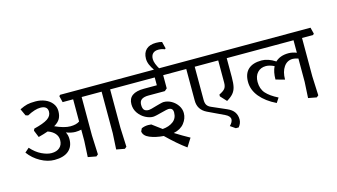

<svg xmlns="http://www.w3.org/2000/svg" viewBox="-104 -1207 3061 1746"><g transform="rotate(-15 1426.0 -333.5)"><path d="M931.2 -167 939 13.2 920.9 27.8 842.8 13.2 851.1 -137.2V-528.8H663.1V-167L670.9 13.2L652.8 27.8L575.2 13.2L583 -137.2V-243.2Q558.1 -237.3 527.8 -236.8Q488.8 -236.8 440.9 -254.9Q457 -226.1 457 -188Q457 -117.2 411.1 -78.6Q365.2 -40 278.8 -40Q213.9 -40 147.9 -76.4Q82 -112.8 38.1 -172.9L78.1 -208Q124 -156.2 175.5 -131.6Q227.1 -106.9 268.1 -106.9Q316.9 -106.9 345 -132.1Q373 -157.2 373 -202.1Q373 -237.3 349.6 -264.2Q326.2 -291 283.2 -306.2Q243.2 -292 191.9 -278.8L165 -345.2L172.9 -362.8Q263.7 -384.8 302.7 -410.9Q341.8 -437 341.8 -477.1Q341.8 -532.2 273.9 -532.2Q224.1 -532.2 149.9 -493.2L127 -500L97.2 -564.9Q138.2 -585 167.5 -592Q196.8 -599.1 246.1 -599.1Q294.9 -599.1 335.9 -582Q377 -564.9 401.4 -533.4Q425.8 -502 425.8 -460.9Q425.8 -418 409.4 -388.9Q393.1 -359.9 353 -336.9Q439 -297.9 496.1 -297.9Q552.2 -297.9 583 -319.8V-528.8H483.9L469.2 -588.9L479 -599.1H1029.8L1044.9 -539.1L1035.2 -528.8H931.2Z M1167 -319.8Q1167 -285.6 1180.4 -271.2Q1193.8 -256.8 1224.1 -256.8Q1237.3 -256.8 1296.9 -274.9Q1303.7 -276.9 1331.8 -284.4Q1359.9 -292 1370.1 -292Q1409.2 -292 1444.1 -272Q1479 -252 1501 -219Q1522.9 -186 1522.9 -147.9Q1522.9 -97.2 1488.5 -53.5Q1454.1 -9.8 1387.7 3.9Q1457.5 47.9 1523.9 84L1474.1 163.1Q1391.1 103 1293 6.8Q1217.8 1 1163.8 -21.5Q1109.9 -43.9 1105 -85.9L1117.7 -112.8Q1147.5 -126 1180.7 -126Q1195.8 -126 1210 -124Q1273.9 -76.2 1299.8 -57.1Q1360.8 -62 1399.9 -91.6Q1439 -121.1 1439 -175.8Q1439 -197.8 1428.5 -208.5Q1418 -219.2 1395 -219.2Q1385.3 -219.2 1331.1 -205.1Q1265.1 -187 1244.1 -187Q1210.9 -187 1172.9 -207Q1134.8 -227.1 1108.9 -263.9Q1083 -300.8 1083 -348.1Q1083 -455.1 1230 -455.1H1351.1V-528.8H1024.9L1009.8 -588.9L1020 -599.1H1574.7L1589.8 -539.1L1580.1 -528.8H1430.7V-404.8L1407.7 -384.8H1252.9Q1211.9 -384.8 1189.5 -369.9Q1167 -355 1167 -319.8ZM1506.8 -752Q1479 -764.2 1447.8 -764.2Q1413.6 -764.2 1395.3 -746.1Q1377 -728 1377 -693.8Q1377 -653.8 1417 -588.9H1369.1Q1342.3 -627 1330.1 -656Q1317.9 -685.1 1317.9 -712.9Q1317.9 -769 1350.3 -799.6Q1382.8 -830.1 1442.9 -830.1Q1477.1 -830.1 1499 -823.2L1515.1 -758.8Z M2028.8 -528.8V-350.1Q2028.8 -292 2020.8 -258.1Q2012.7 -224.1 1992.2 -200Q1971.7 -175.8 1931.6 -151.9L1878.9 -209V-226.1Q1919.9 -246.1 1934.3 -265.1Q1948.7 -284.2 1948.7 -319.8V-528.8H1727.5V-216.8Q1727.5 -186 1738.5 -168Q1749.5 -149.9 1776.9 -138.2L1912.6 -79.1Q1958.5 -59.1 1978 -29.5Q1997.6 0 1997.6 39.1Q1997.6 76.2 1970.7 107.9H1943.8L1896.5 75.2Q1926.3 45.4 1926.8 19Q1926.8 -10.7 1882.8 -32.2L1727.5 -106Q1647.5 -145 1647.9 -231.9V-528.8H1551.8L1536.6 -588.9L1546.9 -599.1H2118.7L2133.8 -539.1L2123.5 -528.8Z M2737.8 -167 2745.6 13.2 2727.5 27.8 2649.4 13.2 2657.7 -137.2V-356.9Q2627.9 -366.7 2606.4 -367.2Q2553.2 -367.2 2522 -322Q2490.7 -276.9 2490.7 -203.1L2406.7 -226.1Q2406.7 -297.9 2430.7 -346.2Q2386.7 -367.2 2353.5 -367.2Q2303.7 -367.2 2273.7 -334.5Q2243.7 -301.8 2243.7 -247.1Q2243.7 -181.2 2280.5 -139.6Q2317.4 -98.1 2391.6 -61L2362.8 -17.1Q2267.6 -63 2213.6 -128.4Q2159.7 -193.8 2159.7 -270Q2159.7 -347.2 2202.6 -387Q2245.6 -426.8 2328.6 -426.8Q2389.6 -426.8 2457.5 -382.8Q2503.4 -426.8 2581.5 -426.8Q2619.6 -426.8 2657.7 -411.1V-528.8H2086.4L2071.8 -588.9L2081.5 -599.1H2836.4L2851.6 -539.1L2841.8 -528.8H2737.8Z"/></g></svg>

Font: Sura
Style: Regular
Weight: 400
Designer: Carolina Giovagnoli
Foundry: Huerta Tipografica
Version: Version 1.003;PS 001.002;hotconv 1.0.70;makeotf.lib2.5.58329